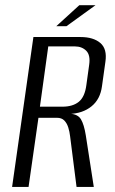

<svg xmlns="http://www.w3.org/2000/svg" viewBox="-20 -737 454 757"><path d="M27.7 0 111.7 -591H297.6Q348 -591 375.6 -567.5Q403.2 -544 395.5 -492.8L382.1 -397.2Q375.4 -345.6 340.6 -317.6Q305.9 -289.6 253.3 -287.8L254 -288.7Q286.6 -287.4 299 -266.9Q311.4 -246.4 318.3 -203.3L349.8 0H281.8L256.5 -199Q254.4 -218 249.1 -234.6Q243.9 -251.2 233.5 -261.9Q223.1 -272.6 204.4 -272.6H131.6L92.6 0ZM137.4 -316.4H226Q266.8 -316.4 290.6 -335.6Q314.4 -354.8 320.5 -401.7L331.6 -481.7Q337.1 -520 319.9 -537Q302.7 -554 275.5 -554H170.3ZM201.8 -633.6 292.8 -716.6H356.7L241.9 -633.6Z"/></svg>

Font: Alumni Sans Thin
Style: Italic
Weight: 100
Italic angle: -8°
Designer: Robert E. Leuschke
Foundry: Robert E. Leuschke
Version: Version 1.016